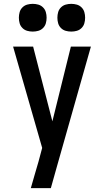

<svg xmlns="http://www.w3.org/2000/svg" viewBox="-20 -977 540 997"><path d="M140 0Q150 -35 160 -69.5Q170 -104 180 -138L199 -209L48 -735H152L252 -347L348 -735H452L276 -114L244 0ZM350 -813Q335 -813 321 -817Q307 -821 296.5 -831.5Q286 -842 282 -856Q278 -870 278 -885Q278 -900 282 -914Q286 -928 296.5 -938.5Q307 -949 321 -953Q335 -957 350 -957Q365 -957 379 -953Q393 -949 403.5 -938.5Q414 -928 418 -914Q422 -900 422 -885Q422 -870 418 -856Q414 -842 403.5 -831.5Q393 -821 379 -817Q365 -813 350 -813ZM150 -813Q135 -813 121 -817Q107 -821 96.5 -831.5Q86 -842 82 -856Q78 -870 78 -885Q78 -900 82 -914Q86 -928 96.5 -938.5Q107 -949 121 -953Q135 -957 150 -957Q165 -957 179 -953Q193 -949 203.5 -938.5Q214 -928 218 -914Q222 -900 222 -885Q222 -870 218 -856Q214 -842 203.5 -831.5Q193 -821 179 -817Q165 -813 150 -813Z"/></svg>

Font: Zed Mono Semibold
Style: Regular
Weight: 600
Monospace: yes
Designer: Belleve Invis
Foundry: Belleve Invis
Version: Version 1.0.0; ttfautohint (v1.8.4)